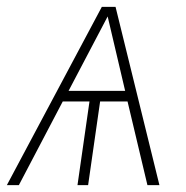

<svg xmlns="http://www.w3.org/2000/svg" viewBox="-38 -540 542 560"><path d="M392 0 334 -244H254L219 0H188L223 -244H145L17 0H-18L259 -520H299L427 0ZM162 -275H327L276 -492Z"/></svg>

Font: Fira Sans UltraLight
Style: Italic
Weight: 200
Italic angle: -8°
Designer: Carrois Corporate & Edenspiekermann AG
Foundry: Carrois Corporate GbR & Edenspiekermann AG
Version: Version 4.203;PS 004.203;hotconv 1.0.88;makeotf.lib2.5.64775